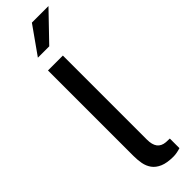

<svg xmlns="http://www.w3.org/2000/svg" viewBox="-329 -963 962 962"><g transform="rotate(-45 152.5 -482.0)"><path d="M212.5 7Q166.5 7 138.8 -5Q111 -17 96.5 -37.2Q82 -57.5 77.2 -83.2Q72.5 -109 72.5 -136.5V-743H178V-147.5Q178 -111.5 192.2 -92.5Q206.5 -73.5 236 -71L263 -70V-2Q250.5 2 237.2 4.5Q224 7 212.5 7ZM185 -969.5H302.5L162.5 -824H82Z"/></g></svg>

Font: Public Sans Medium
Style: Regular
Weight: 500
Designer: The Public Sans Project Authors: Dan O. Williams and USWDS (Libre Franklin designed by Pablo Impallari and Rodrigo Fuenz
Version: Version 1.007